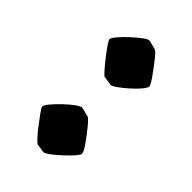

<svg xmlns="http://www.w3.org/2000/svg" viewBox="-21 -810 408 408"><g transform="rotate(-45 183.0 -605.5)"><path d="M225 -621Q225 -623 234 -631Q243 -639 254.5 -648Q266 -657 276 -664Q286 -671 289 -671Q293 -671 302.5 -663Q312 -655 322.5 -643.5Q333 -632 340.5 -622Q348 -612 347 -608L342 -588Q341 -584 326.5 -572.5Q312 -561 297 -550.5Q282 -540 278 -540Q272 -540 258 -553.5Q244 -567 232.5 -582Q221 -597 222 -601ZM23 -621Q24 -623 32.5 -631Q41 -639 53 -648Q65 -657 74.5 -664Q84 -671 87 -671Q91 -671 100.5 -663Q110 -655 121 -643.5Q132 -632 139 -622Q146 -612 145 -608L140 -588Q139 -584 125 -572.5Q111 -561 96 -550.5Q81 -540 76 -540Q71 -540 57 -553.5Q43 -567 31 -582Q19 -597 20 -601Z"/></g></svg>

Font: Grenze Gotisch SemiBold
Style: Regular
Weight: 600
Designer: Renata Polastri
Foundry: Omnibus-Type
Version: Version 1.001